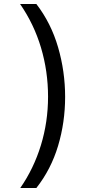

<svg xmlns="http://www.w3.org/2000/svg" viewBox="-20 -812 459 967"><path d="M82 135Q150 37 186 -80.5Q222 -198 222 -325Q222 -453 186.5 -572Q151 -691 81 -792H163Q237 -696 272.5 -574Q308 -452 308 -324Q308 -196 272.5 -77.5Q237 41 163 135Z"/></svg>

Font: uoriya25
Style: Book
Weight: 400
Designer: Jelle Bosma - Monotype Design Team
Foundry: Monotype Imaging Inc.
Version: Version 2.003